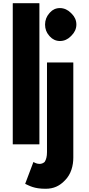

<svg xmlns="http://www.w3.org/2000/svg" viewBox="-20 -887 552 1189"><path d="M223 7 224 6V-866L223 -867H60L59 -866V6L60 7ZM271 55C271 82 266 101 257 115L255 117C247 124 236 128 225 128C209 128 195 121 187 116L136 251L137 252C162 263 190 282 262 282C313 282 347 264 375 237L383 229C420 192 434 139 434 89V-499L433 -500H272L271 -499ZM284 -803C269 -786 259 -762 259 -735C259 -708 268 -685 283 -668L289 -661C304 -644 326 -633 351 -633C378 -633 400 -644 417 -661L424 -668C441 -685 453 -708 453 -735C453 -762 442 -784 425 -801L418 -808C401 -825 378 -837 351 -837C326 -837 305 -827 290 -810Z"/></svg>

Font: Hussar Woodtype
Style: SeBd
Weight: 900
Foundry: Cannot Into Space Fonts
Version: Version 1.07